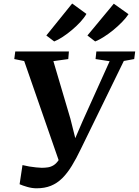

<svg xmlns="http://www.w3.org/2000/svg" viewBox="-20 -1028 768 1063"><path d="M182.5 14.5Q157.5 14.5 130.8 6.8Q104 -1 88.5 -8L104.5 -114Q122.5 -109.5 142 -106.2Q161.5 -103 179.8 -101.2Q198 -99.5 211 -99Q229 -99 245.5 -101.5Q262 -104 277.2 -113.5Q292.5 -123 306.2 -143.8Q320 -164.5 333.5 -200.5L315 -111.5L114 -690L59 -701L64.5 -743H361.5L358 -701L275.5 -689.5L370 -370L410.5 -208.5L371 -203L437 -356.5L587 -689L509 -701L513.5 -743H728.5L723 -701L665.5 -690.5L428 -204Q402.5 -150.5 377.5 -109.8Q352.5 -69 324.5 -41.2Q296.5 -13.5 262 0.5Q227.5 14.5 182.5 14.5ZM236.5 -831.5 379.5 -1008.5 458.5 -951Q447 -930.5 426 -907.5Q405 -884.5 379.2 -862.8Q353.5 -841 327.5 -824Q301.5 -807 280 -798.5ZM464 -831.5 610 -1007.5 691.5 -949.5Q678.5 -929.5 656.5 -906.8Q634.5 -884 608 -862.2Q581.5 -840.5 555 -823.8Q528.5 -807 507 -798.5Z"/></svg>

Font: Merriweather 48pt
Style: Bold Italic
Weight: 700
Italic angle: -7.8°
Version: Version 2.101